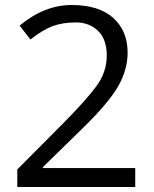

<svg xmlns="http://www.w3.org/2000/svg" viewBox="-20 -744 612 764"><path d="M518.1 0H48.8V-69.8L236.8 -258.8Q322.8 -345.7 363.8 -401.4Q404.8 -457 404.8 -522.5Q404.8 -587.9 369.9 -621.3Q335 -654.8 282.2 -654.8Q229.5 -654.8 189.7 -640.1Q149.9 -625.5 101.1 -586.9L58.1 -642.1Q156.7 -724.1 265.1 -724.1Q373.5 -724.1 430.7 -672.6Q487.8 -621.1 487.8 -534.2Q487.8 -466.3 449.7 -399.9Q411.6 -333.5 307.1 -231.9L150.9 -79.1V-75.2H518.1Z"/></svg>

Font: OpenSans-Regular
Style: Regular
Weight: 400
Foundry: Ascender Corporation
Version: Version 1.10